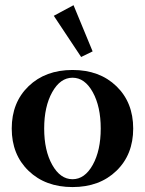

<svg xmlns="http://www.w3.org/2000/svg" viewBox="-20 -720 566 751"><path d="M297.4 -497.1 190.4 -658.2 267.6 -699.7 342.3 -519ZM435.3 -51.8Q369.6 11.7 263.7 11.7Q157.7 11.7 91.8 -51.8Q25.9 -115.2 25.9 -217.3Q25.9 -319.3 91.8 -382.8Q157.7 -446.3 263.7 -446.3Q369.6 -446.3 435.3 -382.8Q501 -319.3 501 -217.3Q501 -115.2 435.3 -51.8ZM184.3 -75.2Q215.8 -19 263.7 -19Q311.5 -19 342.8 -75.2Q374 -131.3 374 -217.3Q374 -303.2 342.8 -359.6Q311.5 -416 263.7 -416Q215.8 -416 184.3 -359.6Q152.8 -303.2 152.8 -217.3Q152.8 -131.3 184.3 -75.2Z"/></svg>

Font: Elstob SemiBold
Style: Regular
Weight: 600
Designer: Peter S. Baker
Version: Version 1.015